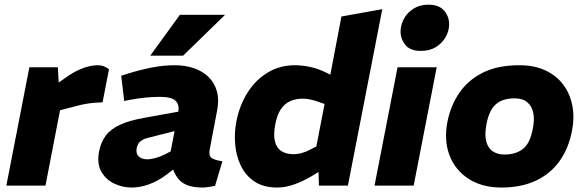

<svg xmlns="http://www.w3.org/2000/svg" viewBox="-20 -810 2555 838"><path d="M7.7 0 108.2 -516.4H232.7L237.6 -422L200.7 -425L281.6 -481.4Q314.1 -502.8 346.6 -514.1Q379.2 -525.3 406.7 -525.3Q433.7 -525.8 455.6 -507.4L427.7 -363.6Q408.2 -362.6 389.5 -361.1Q370.7 -359.5 351.2 -356Q331.6 -352.5 308.6 -346L242.1 -328.9L178.5 0Z M918.7 1Q903.2 4.5 888.5 6.5Q873.8 8.5 863.8 8.5Q790 8.5 759.6 -28Q729.2 -64.4 728.6 -114.3L722.7 -138.3L757.7 -319.2Q764.2 -352.6 746.7 -369.9Q729.2 -387.3 678.6 -387.3Q644.6 -387.3 611.6 -383.7Q578.6 -380.2 546.6 -374.2L522.1 -369.2L509.1 -479.4L542 -489.9Q591.9 -505.3 642.8 -515.3Q693.7 -525.3 742.7 -525.3Q788.3 -525.3 826.2 -512.3Q864.2 -499.3 890.1 -474.1Q916 -448.9 926.5 -412Q937 -375 927.5 -326.7L895.4 -158.2Q890.4 -131.6 902.4 -121.5Q914.4 -111.5 950.6 -106ZM555.2 8.5Q514.7 8.5 478 -9Q441.2 -26.6 421.7 -62.1Q402.3 -97.6 412.7 -150.6Q420.7 -189.5 441.2 -217.5Q461.7 -245.5 502.4 -264.8Q543.1 -284 611 -296L771.8 -325L753.8 -240.7L630.1 -209.5Q612.1 -205.5 601.1 -198.9Q590.1 -192.4 584.6 -183.9Q579.1 -175.4 576.6 -163.9Q572.1 -139.3 585.9 -127Q599.7 -114.7 621.8 -114.7Q637.8 -114.7 659.2 -120.5Q680.5 -126.3 703.1 -137.9L740.3 -157.5L762.6 -90.5L706.5 -47.4Q670.1 -20 630.7 -5.7Q591.2 8.5 555.2 8.5ZM635.7 -567 765.3 -745.5H962.6L779.1 -567Z M1190.6 8.5Q1130.1 8.5 1090.9 -17.7Q1051.7 -44 1031.2 -86.7Q1010.7 -129.4 1006.4 -180.9Q1002.1 -232.3 1012.1 -282.4Q1026.6 -353.3 1061.9 -408.1Q1097.1 -462.8 1149.6 -494.1Q1202.1 -525.3 1267.1 -525.3Q1297.6 -525.3 1332.6 -518.1Q1367.5 -510.8 1401.1 -494.3L1463.5 -463.4L1410.7 -426L1470.2 -738L1648.5 -770L1498.5 0H1372L1369.1 -96.4L1351.7 -124.8L1396.7 -356.2L1366.6 -366.7Q1353.5 -371.3 1336.5 -375.3Q1319.4 -379.4 1300.8 -379.4Q1271.2 -379.4 1247.2 -368.8Q1223.1 -358.2 1206.3 -334.1Q1189.5 -310 1181.4 -266.9Q1172.9 -222.3 1179.9 -193.2Q1187 -164.1 1208 -150.6Q1229.1 -137 1262.2 -137Q1278.3 -137 1296.1 -141.8Q1313.9 -146.6 1331 -155.6L1364.7 -172.7L1386.5 -69.5L1340 -41Q1302.1 -18.5 1263.8 -5Q1225.6 8.5 1190.6 8.5Z M1614.7 0 1715.2 -516.4H1886L1785.5 0ZM1816.9 -587.8Q1768 -587.8 1746.8 -616.8Q1725.7 -645.7 1728.7 -681.2Q1730.8 -707.5 1745.5 -732.4Q1760.2 -757.3 1786.8 -773.4Q1813.5 -789.6 1849.8 -789.6Q1898.2 -789.6 1920.6 -761.1Q1943 -732.7 1939.9 -696.8Q1938.4 -670.4 1923.5 -645.5Q1908.5 -620.6 1881.9 -604.2Q1855.2 -587.8 1816.9 -587.8Z M2168.8 8.5Q2083.5 8.5 2024.8 -29.8Q1966.1 -68 1941.7 -132.8Q1917.2 -197.5 1932.7 -278Q1946.7 -349 1984.9 -404.9Q2023.1 -460.9 2087.8 -493.1Q2152.4 -525.3 2246.3 -525.3Q2312.7 -525.3 2361.4 -502.3Q2410.1 -479.3 2439.3 -439.3Q2468.5 -399.3 2478.3 -347.8Q2488 -296.3 2476.5 -238.9Q2462 -162.5 2422.1 -106.7Q2382.1 -51 2318.5 -21.3Q2254.8 8.5 2168.8 8.5ZM2181.8 -135.5Q2231.5 -135.5 2262.6 -160.2Q2293.7 -184.8 2305.2 -246.9Q2313.7 -287.9 2307.4 -317.8Q2301.2 -347.6 2280.8 -364.2Q2260.5 -380.8 2225.3 -380.8Q2173.6 -380.8 2144 -354.7Q2114.4 -328.5 2103.4 -268.5Q2094.4 -222.4 2102.2 -192.8Q2110 -163.2 2131.1 -149.3Q2152.2 -135.5 2181.8 -135.5Z"/></svg>

Font: REM Medium
Style: Italic
Weight: 500
Italic angle: -11°
Designer: Octavio Pardo
Foundry: Ashler Design
Version: Version 1.005;gftools[0.9.28]